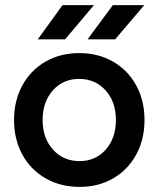

<svg xmlns="http://www.w3.org/2000/svg" viewBox="-20 -720 621 752"><path d="M35 -250Q35 -326 67.5 -385.5Q100 -445 158 -478.5Q216 -512 290 -512Q365 -512 423 -478.5Q481 -445 513.5 -385.5Q546 -326 546 -250Q546 -174 513.5 -114.5Q481 -55 423.5 -21.5Q366 12 292 12Q217 12 158.5 -21.5Q100 -55 67.5 -114.5Q35 -174 35 -250ZM292 -89Q354 -89 394 -134Q434 -179 434 -250Q434 -321 393.5 -366Q353 -411 290 -411Q227 -411 187 -366Q147 -321 147 -250Q147 -179 187.5 -134Q228 -89 292 -89ZM422 -700H545L431 -566H323ZM225 -700H348L235 -566H128Z"/></svg>

Font: Oak Sans SemiBold
Style: Regular
Weight: 600
Designer: Erik Kennedy, Walven
Foundry: Erik Kennedy, Walven
Version: Version 1.000